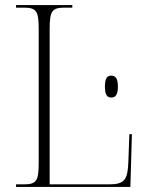

<svg xmlns="http://www.w3.org/2000/svg" viewBox="-20 -734 583 754"><path d="M43 0H492L498 -207H488L484 -96C481 -29 470 -10 408 -10H175V-619C175 -691 184 -704 234 -704H264V-714H43V-704H73C123 -704 132 -691 132 -619V-95C132 -23 123 -10 73 -10H43ZM417 -351C433 -351 443 -361 443 -394C443 -427 433 -437 417 -437C401 -437 392 -427 392 -394C392 -361 401 -351 417 -351Z"/></svg>

Font: Noto Serif Display SemiCondensed ExtraLight
Style: Regular
Weight: 200
Width: 4
Designer: Monotype Design Team
Foundry: Monotype Imaging Inc.
Version: Version 2.009